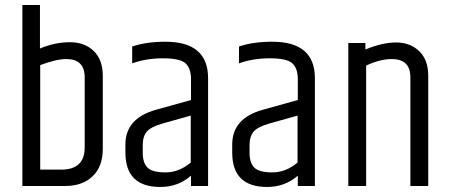

<svg xmlns="http://www.w3.org/2000/svg" viewBox="-20 -740 1788 764"><path d="M317 -432Q317 -505 244 -505Q204 -505 140 -481V-65H223Q317 -65 317 -153ZM69 -720H139V-547Q199 -572 258 -572Q317 -572 353 -537Q389 -502 389 -439V-148Q389 -77 348.5 -38.5Q308 0 240 0H69Z M548 -162V-132Q548 -92 567 -73Q586 -54 639 -54Q692 -54 739 -93V-280L625 -248Q580 -235 564 -216Q548 -197 548 -162ZM638 -574Q808 -574 808 -429V0H740V-41Q689 4 618 4Q479 4 479 -133V-165Q479 -269 600 -303L740 -342V-429Q739 -470 717 -489Q695 -508 628.5 -508Q562 -508 506 -488V-555Q563 -574 638 -574Z M973 -162V-132Q973 -92 992 -73Q1011 -54 1064 -54Q1117 -54 1164 -93V-280L1050 -248Q1005 -235 989 -216Q973 -197 973 -162ZM1063 -574Q1233 -574 1233 -429V0H1165V-41Q1114 4 1043 4Q904 4 904 -133V-165Q904 -269 1025 -303L1165 -342V-429Q1164 -470 1142 -489Q1120 -508 1053.5 -508Q987 -508 931 -488V-555Q988 -574 1063 -574Z M1434 -543Q1501 -571 1556.5 -571Q1612 -571 1648 -536.5Q1684 -502 1684 -439V0H1613V-432Q1613 -505 1539 -505Q1492 -505 1437 -479V0H1366V-569H1434Z"/></svg>

Font: Khand
Style: Regular
Weight: 400
Designer: Devanagari: Sanchit Sawaria, Jyotish Sonowal; Latin: Satya Rajpurohit
Foundry: Indian Type Foundry
Version: Version 1.101;PS 1.0;hotconv 1.0.78;makeotf.lib2.5.61930; tt